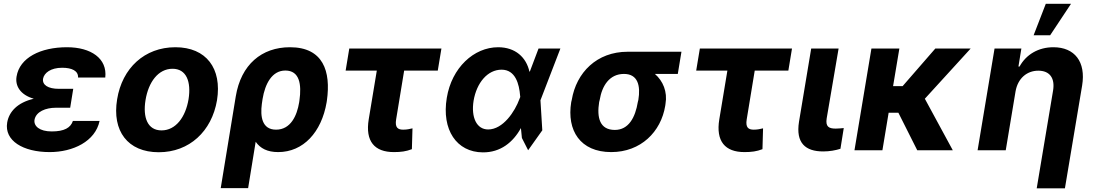

<svg xmlns="http://www.w3.org/2000/svg" viewBox="-20 -806 5870 1030"><path d="M372.9 -329.5H295.8C236.9 -329.5 206 -350.9 210.9 -383.5C216.6 -415.1 252.5 -442.5 313.2 -442.5C366.1 -442.5 400.6 -425.8 398.8 -389.9H544.7C556.5 -492.5 467.7 -552.6 339.5 -552.6C197.1 -552.6 85.2 -496.4 68.9 -395.6C60.4 -345.9 88.1 -297.6 161.2 -276.3C73.9 -256 28.4 -207 18.5 -148.4C2.5 -51.5 103.3 9.9 246.4 9.9C371.8 9.9 491.5 -47.6 514.2 -157.3H371.1C359 -120.4 324.6 -100.9 257.5 -100.9C191.4 -100.9 160.2 -130 165.1 -163C172.9 -207.4 225.9 -228 279.1 -228H356.5Z M831.7 10.7C995.7 10.7 1116.1 -101.6 1144.2 -268.5C1171.5 -438.2 1087 -552.6 920.8 -552.6C755.7 -552.6 635.3 -440.7 608.3 -273.1C580.3 -103.7 664.8 10.7 831.7 10.7ZM760.7 -269.2C776.3 -365.4 828.8 -437.1 905.5 -437.1C980.1 -437.1 1006.4 -367.9 991.5 -273.8C975.5 -177.6 922.9 -106.5 846.6 -106.5C771.7 -106.5 745.4 -175.4 760.7 -269.2Z M1244.7 -288.4 1164.1 203.1H1311.1L1351.6 -45.5C1376.4 -9.9 1414.1 9.9 1472.3 9.9C1606.9 9.9 1704.9 -96.6 1732.2 -257.1L1733.7 -267C1755.7 -423.3 1714.1 -552.6 1535.5 -552.6C1384.2 -552.6 1272.7 -459.9 1244.7 -288.4ZM1384.6 -247.9 1388.5 -274.5C1402 -357.2 1439.6 -427.6 1510.7 -427.6C1587 -427.6 1598.7 -354 1586.3 -267L1584.9 -257.1C1573.2 -185.4 1539.4 -110.4 1460.9 -110.4C1384.2 -110.4 1376.1 -182.9 1384.6 -247.9Z M2348 -545.5H1853.7L1834.2 -427.2H2001.4L1958.1 -166.2C1938.6 -47.6 1989.3 9.9 2093 9.9C2131 9.9 2157.7 6.4 2189.6 -5.7L2192.8 -117.5C2176.1 -114 2164.8 -110.4 2142.4 -110.4C2113.6 -110.4 2098 -122.5 2105.1 -165.5L2148.1 -427.2H2328.5Z M2570.3 11.4C2664.8 12.1 2732.2 -42.3 2774.5 -119L2779.8 -65.7L2813.2 0L2889.2 -106.9L2879.3 -268.1L2986.2 -545.5H2869L2822.8 -423.3L2820.3 -421.2C2803.3 -498.9 2744.3 -552.6 2652.3 -552.6C2522 -552.6 2403.1 -442.5 2376.8 -280.9C2348.4 -110.1 2429.3 10.7 2570.3 11.4ZM2520.6 -265.6C2536.9 -361.9 2595.5 -432.2 2670.8 -432.2C2745.4 -432.2 2765.3 -354.8 2770.2 -292.6L2771 -285.9L2767 -275.9C2742.2 -207.4 2678.6 -111.5 2598.7 -111.5C2536.9 -111.5 2506.4 -176.1 2520.6 -265.6Z M3047.2 -269.9 3044.4 -258.5C3019.5 -105.8 3093 9.9 3258.9 9.9C3417.6 9.9 3525.9 -98.7 3548.7 -238.6L3550.1 -248.6C3561.4 -313.9 3536.6 -371.8 3493.3 -409.4H3616.1L3635.7 -528.4H3346.9C3181.5 -528.4 3071.7 -416.9 3047.2 -269.9ZM3194.2 -258.5 3197.1 -269.9C3209.5 -345.2 3248.9 -409.4 3327.4 -409.4C3402.7 -409.4 3416.9 -345.2 3404.5 -269.9L3401.6 -258.5C3388.1 -175.8 3352.3 -109 3278.4 -109C3196.7 -109 3181.1 -175.8 3194.2 -258.5Z M4228.7 -545.5H3734.4L3714.8 -427.2H3882.1L3838.8 -166.2C3819.2 -47.6 3870 9.9 3973.7 9.9C4011.7 9.9 4038.4 6.4 4070.3 -5.7L4073.5 -117.5C4056.8 -114 4045.5 -110.4 4023.1 -110.4C3994.3 -110.4 3978.7 -122.5 3985.8 -165.5L4028.8 -427.2H4209.2Z M4331.7 -545.5 4266.3 -152.7C4248.2 -39.1 4300.4 6.4 4396 6.4C4429.3 6.4 4462 0.7 4488.6 -7.8L4506.4 -119C4494.3 -117.9 4477.6 -116.1 4463.1 -116.1C4425.4 -116.1 4408 -127.1 4414.8 -170.8L4478.7 -545.5Z M4804.7 -545.5H4654.8L4563.9 0H4713.8L4747.2 -201.3H4799.4L4900.6 0H5091.3L4941.4 -276.3L5187.1 -545.5H4997.5L4822.1 -343.8H4771Z M5427.9 -315.3C5440 -385.7 5489 -426.8 5550.1 -426.8C5611.2 -426.8 5640.3 -387.1 5629.3 -320.3L5541.5 204.5H5692.8L5785.2 -347.3C5806.1 -474.8 5745 -552.6 5631 -552.6C5550.1 -552.6 5484.4 -513.1 5449.6 -449.2H5443.5L5459.2 -545.5H5315.3L5224.4 0H5375.4ZM5524.9 -616.8H5613.6L5725.5 -785.5H5590.2Z"/></svg>

Font: Margiela Sans
Style: Bold Italic
Weight: 700
Italic angle: -9.39999°
Designer: Stefan Endress, Andreas Faust
Version: Version 1.100;FEAKit 1.0